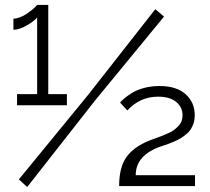

<svg xmlns="http://www.w3.org/2000/svg" viewBox="-20 -751 847 775"><path d="M250 -371.1V-326.2H48.8V-371.1H129.9V-680.2Q117.2 -665 87.2 -647.9Q57.1 -630.9 34.2 -630.9V-675.8Q46.4 -675.8 60.5 -681.2Q74.7 -686.5 86.4 -694.3Q98.1 -702.1 108.2 -710.2Q118.2 -718.3 123.8 -724.1Q129.4 -730 129.9 -731H174.8V-371.1ZM56.2 -26.9 335 -367.2 606.9 -713.9 642.1 -684.1 362.8 -344.2 89.8 3.9ZM460.9 0Q460.9 -75.2 490.2 -116.7Q519.5 -158.2 584 -184.1Q591.8 -187 609.4 -193.4Q627 -199.7 636.5 -203.6Q646 -207.5 660.6 -214.1Q675.3 -220.7 683.6 -227.3Q691.9 -233.9 700.4 -242.7Q709 -251.5 712.9 -262.5Q716.8 -273.4 716.8 -286.1Q716.8 -318.4 691.2 -339.6Q665.5 -360.8 618.2 -360.8Q544.9 -360.8 494.1 -305.2L464.8 -336.9Q471.2 -344.7 481.7 -353.8Q492.2 -362.8 511.7 -375.2Q531.2 -387.7 560.8 -395.8Q590.3 -403.8 624 -403.8Q692.4 -403.8 729.2 -370.8Q766.1 -337.9 766.1 -285.2Q766.1 -268.6 761.5 -254.2Q756.8 -239.7 750 -229.2Q743.2 -218.8 731.7 -209.2Q720.2 -199.7 710.4 -193.6Q700.7 -187.5 685.8 -180.9Q670.9 -174.3 661.4 -170.9Q651.9 -167.5 637.2 -162.6Q632.3 -161.1 629.9 -160.2Q527.8 -125 527.8 -43.9H767.1V0Z"/></svg>

Font: Rawline
Style: Regular
Weight: 400
Designer: Matt McInerney, Pablo Impallari, Rodrigo Fuenzalida
Foundry: Matt McInerney, Pablo Impallari, Rodrigo Fuenzalida
Version: Version 4.020;PS 004.020;hotconv 1.0.88;makeotf.lib2.5.64775